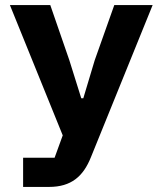

<svg xmlns="http://www.w3.org/2000/svg" viewBox="-20 -536 640 756"><path d="M353 -299 308 -149H300L253 -299L178 -516H19L227 -3L195 85H71V200H173C261 200 308 158 338 83L581 -516H430Z"/></svg>

Font: IBM Plex Mono
Style: Bold
Weight: 700
Monospace: yes
Designer: Mike Abbink, Paul van der Laan, Pieter van Rosmalen
Foundry: Bold Monday
Version: Version 2.004